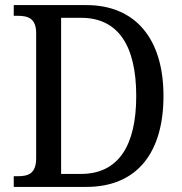

<svg xmlns="http://www.w3.org/2000/svg" viewBox="-20 -734 715 754"><path d="M34 0H319C521 0 622 -138 622 -357C622 -584 510 -714 319 -714H34V-672H48C89 -672 122 -663 122 -604V-113C122 -52 91 -42 50 -42H34ZM298 -51H220V-664H299C443 -664 515 -556 515 -357C515 -159 443 -51 298 -51Z"/></svg>

Font: Noto Serif Devanagari SemiCondensed
Style: Regular
Weight: 400
Width: 4
Designer: Universal Thirst, Indian Type Foundry and the Monotype Design Team
Foundry: Monotype Imaging Inc.
Version: Version 2.004